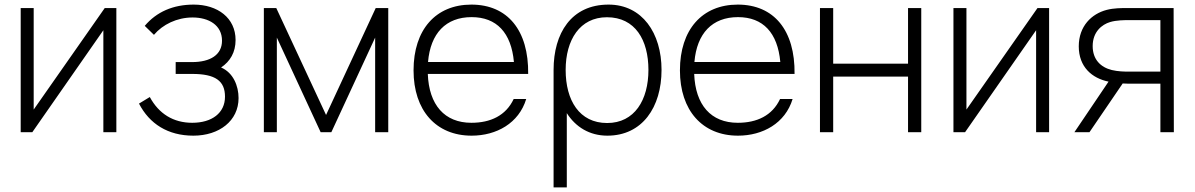

<svg xmlns="http://www.w3.org/2000/svg" viewBox="-20 -575 5195 835"><path d="M486 -540H435.5L126.5 -98.5V-540H70V0H120.5L429.5 -443.5V0H486Z M821 15C933.5 15 1017.5 -49.5 1017.5 -148.5C1017.5 -201 994.5 -259 941.5 -281.5C981 -308 1004.5 -347.5 1004.5 -401C1004.5 -497 926.5 -555 822.5 -555C733 -555 661 -523.5 609.5 -462.5L649.5 -423.5C687.5 -468.5 749.5 -499 817.5 -499C887.5 -499 945.5 -466 945.5 -398C945.5 -336.5 894.5 -305 815.5 -305H744V-253.5H816C917 -253.5 958.5 -223 958.5 -154.5C958.5 -83.5 901.5 -41 816 -41C734 -41 671 -80 631.5 -153L584.5 -124.5C630 -36.5 710 15 821 15Z M1127.5 0H1184V-411.5L1374.5 0H1421L1611.5 -411.5V0H1668.5V-540H1614L1398 -75L1181.5 -540H1127.5Z M2031 15C2139 15 2236.5 -39 2268.5 -144.5H2214C2180 -72 2113 -41 2030 -41C1913.5 -41 1845.5 -118.5 1840.5 -253.5H2277C2279.5 -443 2187.5 -555 2030 -555C1875 -555 1778.5 -446 1778.5 -269C1778.5 -95 1876 15 2031 15ZM1841.5 -305.5C1852 -430 1919 -500.5 2031 -500.5C2140 -500.5 2203.5 -432.5 2215 -305.5Z M2621.5 15C2773.5 15 2857 -109 2857 -271C2857 -431 2773 -555 2626.5 -555C2464.5 -555 2387.5 -430.5 2387.5 -271V240H2445V-83C2483.5 -22.5 2544 15 2621.5 15ZM2440 -271C2440 -401 2501.5 -500 2619.5 -500C2742.5 -500 2800 -401 2800 -271C2800 -140 2739.5 -40 2620.5 -40C2499.5 -40 2440 -138.5 2440 -271Z M3189.5 15C3297.5 15 3395 -39 3427 -144.5H3372.5C3338.5 -72 3271.5 -41 3188.5 -41C3072 -41 3004 -118.5 2999 -253.5H3435.5C3438 -443 3346 -555 3188.5 -555C3033.5 -555 2937 -446 2937 -269C2937 -95 3034.5 15 3189.5 15ZM3000 -305.5C3010.5 -430 3077.5 -500.5 3189.5 -500.5C3298.5 -500.5 3362 -432.5 3373.5 -305.5Z M3546 0H3603.5V-242H3929V0H3986.5V-540H3929V-298H3603.5V-540H3546Z M4542.5 -540H4492L4183 -98.5V-540H4126.5V0H4177L4486 -443.5V0H4542.5Z M5026.5 0H5085L5084 -540H4882C4857.5 -540 4824 -540 4793 -532C4727.5 -515 4671.5 -461.5 4671.5 -373.5C4671.5 -283.5 4729.5 -234.5 4801 -220L4652.5 0H4718L4862.5 -212C4871.5 -211.5 4880.5 -211 4890 -211H5026.5ZM4732 -374.5C4732 -437 4772.5 -468.5 4807.5 -479C4835 -487.5 4871.5 -487.5 4889.5 -487.5H5026.5V-263.5H4889.5C4870 -263.5 4841.5 -264 4815 -270.5C4766.5 -282.5 4732 -316.5 4732 -374.5Z"/></svg>

Font: Eudonet Light
Style: Regular
Weight: 300
Designer: Mikhail Sharanda
Foundry: Mikhail Sharanda
Version: Version 4.503;Glyphs 3.1.2 (3151)